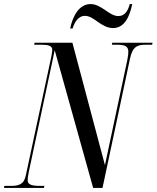

<svg xmlns="http://www.w3.org/2000/svg" viewBox="-49 -924 770 944"><path d="M507 -786C563 -786 589 -843 601 -904H589C580 -869 563 -845 533 -845C487 -845 451 -904 396 -904C339 -904 308 -843 296 -784H308C316 -810 333 -846 369 -846C414 -846 448 -786 507 -786ZM-29 0H167L169 -10H146C107 -10 87 -17 87 -37C87 -45 88 -56 92 -76L220 -677L409 0H455L590 -635C603 -697 628 -704 668 -704H699L701 -714H503L501 -704H530C566 -704 582 -695 582 -670C582 -662 581 -650 577 -629L467 -112L307 -714H121L119 -704H156C188 -704 208 -699 208 -679C208 -672 206 -662 203 -644L78 -62C69 -16 42 -10 2 -10H-28Z"/></svg>

Font: Noto Serif Display ExtraCondensed Medium
Style: Italic
Weight: 500
Width: 2
Italic angle: -12°
Designer: Monotype Design Team
Foundry: Monotype Imaging Inc.
Version: Version 2.009